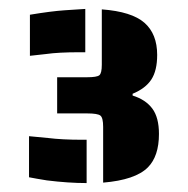

<svg xmlns="http://www.w3.org/2000/svg" viewBox="-20 -816 421 430"><path d="M47 -783Q95 -791 125 -793L171 -796V-699H158Q111 -699 83 -695L47 -691ZM211 -532Q211 -552 205 -557Q199 -562 175 -562H108V-643H175Q197 -643 202.5 -647.5Q208 -652 208 -671V-795Q275 -790 303.5 -765Q332 -740 332 -693Q332 -658 319 -638Q306 -618 277 -606V-602Q306 -593 321 -573Q336 -553 336 -516Q336 -466 311 -441Q283 -413 211 -407ZM85 -412Q60 -416 45 -419V-511L87 -507Q119 -503 164 -503H174V-406Q133 -406 85 -412Z"/></svg>

Font: Saira Stencil One
Style: Regular
Weight: 400
Designer: Hector Gatti with collaboration of the Omnibus-Type team
Foundry: Omnibus-Type
Version: Version 1.004